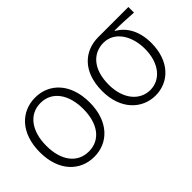

<svg xmlns="http://www.w3.org/2000/svg" viewBox="-54 -908 1282 1282"><g transform="rotate(-45 586.5 -267.0)"><path d="M292 13C424 13 527 -88 527 -266C527 -446 424 -547 292 -547C159 -547 56 -446 56 -266C56 -88 159 13 292 13ZM292 -38C183 -38 117 -127 117 -266C117 -403 183 -496 292 -496C400 -496 466 -403 466 -266C466 -127 400 -38 292 -38Z M871 13C997 13 1099 -84 1099 -256C1099 -365 1055 -444 984 -484V-488C1045 -488 1099 -485 1160 -481V-534H875C751 -534 639 -450 639 -260C639 -85 747 13 871 13ZM872 -38C774 -38 700 -124 700 -260C700 -408 776 -483 873 -483C980 -483 1041 -377 1041 -259C1041 -124 969 -38 872 -38Z"/></g></svg>

Font: Noto Sans TC Light
Style: Regular
Weight: 300
Designer: Ryoko NISHIZUKA 西塚涼子 (kana, bopomofo & ideographs); Paul D. Hunt (Latin, Greek & Cyrillic); Sandoll Communications 산돌커뮤니
Foundry: Adobe
Version: Version 2.004;hotconv 1.0.118;makeotfexe 2.5.65603